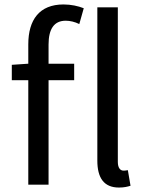

<svg xmlns="http://www.w3.org/2000/svg" viewBox="-20 -829 650 862"><path d="M514 13C538 13 553 9 566 5L554 -65C544 -63 539 -63 534 -63C521 -63 509 -74 509 -102V-796H417V-108C417 -31 446 13 514 13ZM33 -469H107V0H198V-469H313V-543H198V-629C198 -699 223 -736 275 -736C294 -736 316 -731 336 -721L356 -792C331 -802 299 -809 265 -809C157 -809 107 -740 107 -630V-543L33 -538Z"/></svg>

Font: Noto Sans CJK HK
Style: Regular
Weight: 400
Designer: Ryoko NISHIZUKA 西塚涼子 (kana, bopomofo & ideographs); Paul D. Hunt (Latin, Greek & Cyrillic); Sandoll Communications 산돌커뮤니
Foundry: Adobe
Version: Version 2.004;hotconv 1.0.118;makeotfexe 2.5.65603